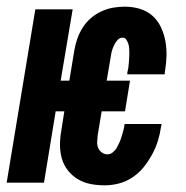

<svg xmlns="http://www.w3.org/2000/svg" viewBox="-39 -548 559 576"><path d="M275 8Q253 8 232.5 4Q212 0 194.5 -10.5Q177 -21 164.5 -37Q152 -53 146.5 -72.5Q141 -92 141 -113.5Q141 -135 145 -157L154 -214H128L93 0H-19L67 -520H179L143 -306H169L184 -397Q187 -415 193 -432Q199 -449 209 -465Q219 -481 233.5 -493.5Q248 -506 265.5 -514Q283 -522 300.5 -525Q318 -528 336 -528Q359 -528 380.5 -521.5Q402 -515 418 -501Q434 -487 443.5 -467Q453 -447 457 -425.5Q461 -404 460.5 -381Q460 -358 456 -335L455 -325H343V-330Q345 -338 346 -345Q347 -352 347.5 -359.5Q348 -367 348.5 -374Q349 -381 349 -388.5Q349 -396 348.5 -403Q348 -410 346 -416.5Q344 -423 340 -429Q336 -435 329 -435Q320 -435 314 -428.5Q308 -422 304 -414Q300 -406 297.5 -398Q295 -390 294 -382L281 -306H351L336 -214H266L254 -142Q253 -132 252.5 -122.5Q252 -113 255.5 -104.5Q259 -96 266.5 -90.5Q274 -85 283 -85Q292 -85 299.5 -91Q307 -97 311.5 -105Q316 -113 319.5 -121Q323 -129 325.5 -137.5Q328 -146 330.5 -154.5Q333 -163 334 -171L335 -176H446L444 -167Q441 -146 434.5 -125Q428 -104 417 -84Q406 -64 392 -46.5Q378 -29 358.5 -16Q339 -3 317.5 2.5Q296 8 275 8Z"/></svg>

Font: Iosevka Heavy
Style: Italic
Weight: 900
Italic angle: -9°
Monospace: yes
Designer: Belleve Invis
Foundry: Belleve Invis
Version: Version 32.5.0; ttfautohint (v1.8.4)